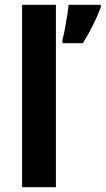

<svg xmlns="http://www.w3.org/2000/svg" viewBox="-20 -846 440 800"><path d="M213 -66H72V-826H213ZM400 -816Q387 -781 367.5 -741.5Q348 -702 325 -666H240V-679Q245 -697 250 -723.5Q255 -750 259.5 -778Q264 -806 266 -826H400Z"/></svg>

Font: Noto Sans Malayalam UI SemiCondensed
Style: Bold
Weight: 700
Width: 4
Designer: Jelle Bosma - Monotype Design Team
Foundry: Monotype Imaging Inc.
Version: Version 2.104; ttfautohint (v1.8.4.7-5d5b)